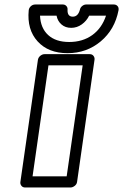

<svg xmlns="http://www.w3.org/2000/svg" viewBox="-20 -810 548 855"><path d="M70.8 0 148.9 -543.9Q150.9 -554.7 159.9 -561.8Q168.9 -568.8 178.2 -568.8H379.9Q390.6 -568.8 396.5 -561Q402.3 -553.2 400.9 -543.9L323.2 0Q321.8 10.7 312.5 17.8Q303.2 24.9 293.9 24.9H91.8Q81.1 24.9 75.2 17.1Q69.3 9.3 70.8 0ZM107.9 -764.2Q108.9 -774.4 117.2 -782.2Q125.5 -790 137.2 -790H259.8Q269.5 -790 275.6 -783.2Q281.7 -776.4 280.8 -767.1Q279.3 -735.8 304.2 -735.8Q327.6 -735.8 335.9 -767.1Q337.9 -776.9 346.2 -783.4Q354.5 -790 363.8 -790H486.8Q497.1 -790 503.4 -783Q509.8 -775.9 507.8 -764.2Q491.2 -678.2 428.5 -625.7Q365.7 -573.2 280.8 -573.2Q195.3 -573.2 147.5 -625.7Q99.6 -678.2 107.9 -764.2ZM125 -24.9H276.9L348.1 -519H195.8ZM158.2 -740.2Q160.6 -685.1 194.3 -654.1Q228 -623 288.1 -623Q348.1 -623 390.9 -653.8Q433.6 -684.6 452.1 -740.2H377Q365.7 -716.8 344.2 -701.4Q322.8 -686 296.9 -686Q271 -686 253.7 -701.2Q236.3 -716.3 231.9 -740.2Z"/></svg>

Font: Trueno ExtraBold Outline
Style: Italic
Weight: 800
Width: 6
Designer: Julieta Ulanovsky
Foundry: Julieta Ulanovsky
Version: Version 3.001b | FøM Fix